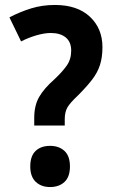

<svg xmlns="http://www.w3.org/2000/svg" viewBox="-20 -744 465 774"><path d="M118 -238V-269Q118 -319 138 -353.5Q158 -388 199 -424Q231 -454 249 -479.5Q267 -505 267 -540Q267 -575 245 -593Q223 -611 185 -611Q159 -611 126.5 -601.5Q94 -592 65 -577L18 -674Q60 -696 105 -710Q150 -724 201 -724Q292 -724 342.5 -676.5Q393 -629 393 -554Q393 -513 383 -482Q373 -451 351 -422.5Q329 -394 295 -360Q262 -329 251.5 -310.5Q241 -292 241 -263V-238ZM102 -73Q102 -115 123.5 -135.5Q145 -156 182 -156Q218 -156 240 -135.5Q262 -115 262 -73Q262 -31 240 -10.5Q218 10 182 10Q146 10 124 -11Q102 -32 102 -73Z"/></svg>

Font: Noto Sans Sinhala UI Condensed
Style: Bold
Weight: 700
Width: 3
Designer: Jelle Bosma - Monotype Design Team
Foundry: Monotype Imaging Inc.
Version: Version 2.006; ttfautohint (v1.8.4.7-5d5b)